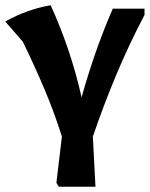

<svg xmlns="http://www.w3.org/2000/svg" viewBox="-48 -522 571 732"><path d="M316 190H176L167 175L188 -1Q160 -91 121.5 -182Q83 -273 39 -363L-28 -440Q13 -463 56 -478.5Q99 -494 145 -502Q182 -422 212.5 -331.5Q243 -241 263 -151Q287 -237 316.5 -321.5Q346 -406 382 -489H503V-465Q444 -353 395 -236Q346 -119 306 -1Z"/></svg>

Font: Piazzolla
Style: Bold
Weight: 700
Designer: Juan Pablo del Peral
Foundry: Huerta Tipografica
Version: Version 1.330